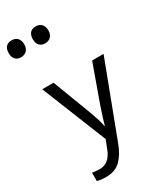

<svg xmlns="http://www.w3.org/2000/svg" viewBox="-364 -1046 1159 1380"><g transform="rotate(-30 216.0 -355.5)"><path d="M1 -536H95L211 -231Q226 -191 238 -154.5Q250 -118 256 -85H260Q266 -110 279 -150.5Q292 -191 306 -232L415 -536H510L279 74Q251 150 206.5 195Q162 240 84 240Q60 240 42 237.5Q24 235 11 232V162Q22 164 37.5 166Q53 168 70 168Q116 168 144.5 142Q173 116 189 73L217 2ZM185 -811Q156 -811 139 -829Q122 -847 122 -881Q122 -914 138 -932.5Q154 -951 185 -951Q217 -951 234 -932Q251 -913 251 -881Q251 -848 233 -829.5Q215 -811 185 -811ZM-15 -811Q-44 -811 -61 -829Q-78 -847 -78 -881Q-78 -914 -62 -932.5Q-46 -951 -15 -951Q17 -951 34 -932Q51 -913 51 -881Q51 -848 33 -829.5Q15 -811 -15 -811Z"/></g></svg>

Font: Noto Sans Tifinagh Adrar
Style: Regular
Weight: 400
Designer: JamraPatel
Foundry: JamraPatel LLC
Version: Version 2.006; ttfautohint (v1.8.4.7-5d5b)